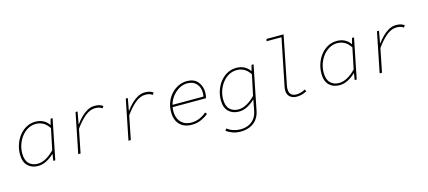

<svg xmlns="http://www.w3.org/2000/svg" viewBox="-66 -1351 4933 2215"><g transform="rotate(-15 2400.0 -244.0)"><path d="M236 12Q160 12 113 -34Q66 -80 66 -170Q66 -233 86 -290.5Q106 -348 142 -393Q178 -438 227 -464Q276 -490 334 -490Q388 -490 429 -468Q470 -446 492 -410H496L514 -478H538L442 0H418L430 -78H426Q386 -39 336.5 -13.5Q287 12 236 12ZM238 -14Q286 -14 338 -42.5Q390 -71 438 -122L490 -372Q457 -422 417 -443Q377 -464 332 -464Q281 -464 237.5 -439.5Q194 -415 162 -374Q130 -333 112 -281.5Q94 -230 94 -176Q94 -94 133 -54Q172 -14 238 -14Z M716 0 812 -478H836L810 -334H814Q842 -373 877.5 -408.5Q913 -444 954.5 -467Q996 -490 1042 -490Q1074 -490 1097.5 -483Q1121 -476 1140 -462L1124 -438Q1105 -452 1085 -457Q1065 -462 1039 -462Q977 -462 916.5 -411Q856 -360 800 -280L744 0Z M1316 0 1412 -478H1436L1410 -334H1414Q1442 -373 1477.5 -408.5Q1513 -444 1554.5 -467Q1596 -490 1642 -490Q1674 -490 1697.5 -483Q1721 -476 1740 -462L1724 -438Q1705 -452 1685 -457Q1665 -462 1639 -462Q1577 -462 1516.5 -411Q1456 -360 1400 -280L1344 0Z M2072 12Q2010 12 1966 -12.5Q1922 -37 1899 -82.5Q1876 -128 1876 -190Q1876 -255 1897.5 -309.5Q1919 -364 1956.5 -404.5Q1994 -445 2042.5 -467.5Q2091 -490 2144 -490Q2228 -490 2272 -438Q2316 -386 2316 -309Q2316 -287 2312.5 -268.5Q2309 -250 2306 -242H1900L1906 -268H2308L2282 -262Q2285 -274 2286.5 -287Q2288 -300 2288 -312Q2288 -381 2248.5 -422.5Q2209 -464 2140 -464Q2096 -464 2054 -443Q2012 -422 1978 -385Q1944 -348 1924 -298.5Q1904 -249 1904 -192Q1904 -140 1924 -99.5Q1944 -59 1982 -36.5Q2020 -14 2074 -14Q2127 -14 2173.5 -34.5Q2220 -55 2254 -86L2270 -64Q2239 -36 2186.5 -12Q2134 12 2072 12Z M2596 234Q2542 234 2499 218Q2456 202 2426 178L2444 156Q2474 181 2516 194.5Q2558 208 2600 208Q2654 208 2697 189Q2740 170 2768 132.5Q2796 95 2806 42L2830 -84H2826Q2786 -45 2736.5 -19.5Q2687 6 2636 6Q2560 6 2513 -40Q2466 -86 2466 -174Q2466 -236 2486 -293Q2506 -350 2542 -394.5Q2578 -439 2627 -464.5Q2676 -490 2734 -490Q2788 -490 2829 -468Q2870 -446 2892 -410H2896L2914 -478H2938L2832 52Q2820 112 2787 152.5Q2754 193 2705 213.5Q2656 234 2596 234ZM2638 -20Q2686 -20 2738 -48.5Q2790 -77 2838 -128L2890 -372Q2857 -422 2817 -443Q2777 -464 2732 -464Q2681 -464 2637.5 -440Q2594 -416 2562 -375.5Q2530 -335 2512 -284Q2494 -233 2494 -180Q2494 -99 2533 -59.5Q2572 -20 2638 -20Z M3324 12Q3276 12 3244 -14.5Q3212 -41 3212 -96Q3212 -107 3213.5 -118Q3215 -129 3218 -142L3330 -696H3152L3158 -722H3362L3248 -150Q3245 -137 3243.5 -124Q3242 -111 3242 -100Q3242 -55 3265 -34.5Q3288 -14 3328 -14Q3354 -14 3380 -21.5Q3406 -29 3434 -44L3445 -20Q3417 -5 3386.5 3.5Q3356 12 3324 12Z M3836 12Q3760 12 3713 -34Q3666 -80 3666 -170Q3666 -233 3686 -290.5Q3706 -348 3742 -393Q3778 -438 3827 -464Q3876 -490 3934 -490Q3988 -490 4029 -468Q4070 -446 4092 -410H4096L4114 -478H4138L4042 0H4018L4030 -78H4026Q3986 -39 3936.5 -13.5Q3887 12 3836 12ZM3838 -14Q3886 -14 3938 -42.5Q3990 -71 4038 -122L4090 -372Q4057 -422 4017 -443Q3977 -464 3932 -464Q3881 -464 3837.5 -439.5Q3794 -415 3762 -374Q3730 -333 3712 -281.5Q3694 -230 3694 -176Q3694 -94 3733 -54Q3772 -14 3838 -14Z M4316 0 4412 -478H4436L4410 -334H4414Q4442 -373 4477.5 -408.5Q4513 -444 4554.5 -467Q4596 -490 4642 -490Q4674 -490 4697.5 -483Q4721 -476 4740 -462L4724 -438Q4705 -452 4685 -457Q4665 -462 4639 -462Q4577 -462 4516.5 -411Q4456 -360 4400 -280L4344 0Z"/></g></svg>

Font: SourceCodeVF
Style: Italic
Weight: 200
Italic angle: -11°
Monospace: yes
Designer: Paul D. Hunt, Teo Tuominen
Foundry: Adobe
Version: Version 1.026;hotconv 1.1.0;makeotfexe 2.6.0